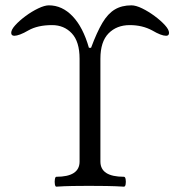

<svg xmlns="http://www.w3.org/2000/svg" viewBox="-20 -696 676 719"><path d="M191 3Q187 3 185.5 -6Q184 -15 185.5 -24.5Q187 -34 191 -34Q278 -34 278 -91V-476Q278 -540 249 -571Q220 -602 175 -602Q121 -602 86 -582Q69 -572 55.5 -567Q42 -562 34 -562Q22 -562 22 -573Q22 -585 37.5 -602Q53 -619 76 -636Q99 -653 123 -664.5Q147 -676 163 -676Q213 -676 252 -635Q291 -594 313 -517H321Q343 -576 363.5 -610.5Q384 -645 410 -660.5Q436 -676 472 -676Q489 -676 512.5 -664.5Q536 -653 559 -636Q582 -619 597.5 -602Q613 -585 613 -573Q613 -562 602 -562Q593 -562 580 -567Q567 -572 550 -582Q513 -602 466 -602Q417 -602 386.5 -571Q356 -540 356 -476V-91Q356 -34 444 -34Q449 -34 450.5 -24.5Q452 -15 450.5 -6Q449 3 444 3Q411 1 378 0.5Q345 0 312 0Q282 0 251.5 0.5Q221 1 191 3Z"/></svg>

Font: Junicode VF
Style: Regular
Weight: 400
Designer: Peter S. Baker
Version: Version 2.213